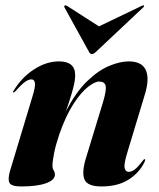

<svg xmlns="http://www.w3.org/2000/svg" viewBox="-20 -680 588 710"><path d="M30 -338Q25.5 -338.5 31 -345.5Q60 -393.5 105.5 -423.2Q151 -453 198.5 -453Q258 -453 258 -402Q258 -384 252 -359.8Q246 -335.5 237.8 -310.8Q229.5 -286 223.5 -267.5Q259.5 -338 301 -378.5Q342.5 -419 383 -436Q423.5 -453 456 -453Q504 -453 518.8 -421.8Q533.5 -390.5 516.5 -333.5L450.5 -115Q437.5 -72.5 441 -58.5Q444.5 -44.5 456 -44.5Q466 -44.5 477.8 -53Q489.5 -61.5 506.5 -84Q512.5 -92 514.5 -91.5Q519.5 -91.5 513.5 -79Q494.5 -40.5 455 -15.5Q415.5 9.5 355 9.5Q303.5 9.5 292.5 -16.2Q281.5 -42 298 -96L361 -302.5Q374.5 -347.5 370.5 -363Q366.5 -378.5 347 -378.5Q331 -378.5 305.5 -358.8Q280 -339 251.8 -295.8Q223.5 -252.5 199 -182.5Q186 -144 180 -113.5Q174 -83 174 -67.5Q174 -56.5 178.5 -50Q183 -43.5 183 -34Q183 -14.5 150.5 -2.5Q118 9.5 58.5 9.5Q22 9.5 15 -4Q8 -17.5 17.5 -49.5L100 -323Q111 -358.5 109.2 -372.5Q107.5 -386.5 96 -386.5Q86 -386.5 73 -377.5Q60 -368.5 38 -343.5Q32.5 -338 30 -338ZM334 -487.5Q325.5 -480 319.5 -480Q314 -480 309.5 -487.5L218.5 -652.5Q216 -656.5 219.5 -659.5Q222.5 -661.5 227.5 -658.5L346 -582.5L504.5 -658.5Q510.5 -661.5 512 -659.5Q514.5 -657 509.5 -652.5Z"/></svg>

Font: Fraunces 144pt
Style: Bold Italic
Weight: 700
Italic angle: -16°
Version: Version 1.000;[b76b70a41]